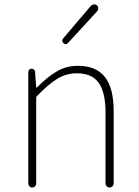

<svg xmlns="http://www.w3.org/2000/svg" viewBox="-20 -832 619 852"><path d="M105.5 -17.6V-511.7Q105.5 -518.6 109.9 -522.9Q114.3 -527.3 120.1 -527.3Q126 -527.3 130.9 -522.9Q135.7 -518.6 135.7 -511.7L140.6 -444.3Q140.6 -443.4 141.6 -443.4Q142.6 -443.4 143.6 -443.4Q189.5 -490.2 231.9 -515.1Q274.4 -540 325.2 -540Q406.2 -540 445.3 -490.7Q484.4 -441.4 484.4 -338.9V-17.6Q484.4 -10.7 479 -5.4Q473.6 0 466.3 0Q459 0 453.6 -5.4Q448.2 -10.7 448.2 -17.6V-334Q448.2 -421.9 418 -464.4Q387.7 -506.8 321.3 -506.8Q275.4 -506.8 235.8 -483.4Q196.3 -460 144.5 -406.2Q140.6 -403.3 140.6 -398.4V-17.6Q140.6 -10.7 135.7 -5.4Q130.9 0 123 0Q115.2 0 110.4 -5.4Q105.5 -10.7 105.5 -17.6ZM282.2 -641.6Q276.4 -635.7 271.5 -635.7Q266.6 -635.7 261.7 -640.6Q255.9 -646.5 255.9 -651.4Q255.9 -657.2 260.7 -662.1L383.8 -806.6Q388.7 -811.5 396.5 -812.5Q397.5 -812.5 398.4 -812.5Q405.3 -812.5 410.2 -808.6Q416 -803.7 416 -794.9Q416 -788.1 412.1 -783.2Z"/></svg>

Font: Gen Jyuu Gothic ExtraLight
Style: Regular
Weight: 100
Designer: [Source Han Sans]
Ryoko NISHIZUKA  (kana & ideographs); Paul D. Hunt (Latin, Greek & Cyrillic); Wenlong ZHANG  (bopomofo
Version: Version 1.002.20150607